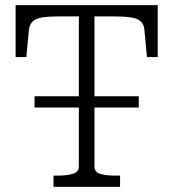

<svg xmlns="http://www.w3.org/2000/svg" viewBox="-20 -730 678 750"><path d="M115 -354H522V-310H115ZM288 -80V-666H215Q172 -666 146 -662Q120 -658 108 -646.5Q96 -635 93 -615L83 -507H41V-710H596V-507H554L544 -615Q542 -635 529.5 -646.5Q517 -658 491 -662Q465 -666 422 -666H349V-79Q349 -57 372.5 -50.5Q396 -44 431 -44H449V0H189V-44H206Q241 -44 264.5 -51Q288 -58 288 -80Z"/></svg>

Font: Roboto Serif SemiCondensed ExtraLight
Style: Regular
Weight: 250
Width: 4
Designer: Greg Gazdowicz
Foundry: Commercial Type
Version: Version 1.007